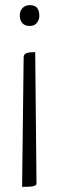

<svg xmlns="http://www.w3.org/2000/svg" viewBox="-20 -529 227 747"><path d="M66 198 72 -305Q72 -314 77 -318.5Q82 -323 91.5 -324.5Q101 -326 117 -326L122 185Q122 190 116.5 193Q111 196 99 197Q87 198 66 198ZM96 -428Q76 -428 66.5 -439.5Q57 -451 57 -468Q57 -486 67.5 -497.5Q78 -509 96 -509Q116 -509 124.5 -498Q133 -487 133 -468Q133 -452 123.5 -440Q114 -428 96 -428Z"/></svg>

Font: Yanone Kaffeesatz Light
Style: Regular
Weight: 300
Designer: Yanone (Cyrillic: Daniel Pouzeot, Huerta Tipografica, and Cyreal)
Foundry: Yanone
Version: Version 2.003